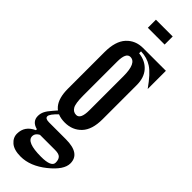

<svg xmlns="http://www.w3.org/2000/svg" viewBox="-321 -810 953 953"><g transform="rotate(45 156.0 -333.0)"><path d="M138.9 -591.1Q108.9 -591.1 108.9 -527.8V-288.9Q108.9 -234.4 120 -215.6Q131.1 -196.7 152.2 -196.7Q182.2 -196.7 182.2 -260V-498.9Q182.2 -591.1 138.9 -591.1ZM260 -514.4V-274.4Q260 -201.1 226.1 -165.6Q192.2 -130 138.9 -130Q31.1 -130 31.1 -260V-516.7Q31.1 -593.3 65 -630Q98.9 -666.7 152.2 -666.7H312.2V-538.9Q266.7 -603.3 233.3 -625Q200 -646.7 156.7 -647.8V-634.4Q204.4 -628.9 232.2 -597.8Q260 -566.7 260 -514.4ZM74.4 -151.1 91.1 -140Q55.6 -106.7 55.6 -91.1Q55.6 -75.6 83.3 -75.6H201.1Q302.2 -75.6 302.2 -6.7Q302.2 38.9 236.1 91.7Q170 144.4 103.3 144.4Q56.7 144.4 33.3 124.4Q10 104.4 10 76.7Q10 22.2 64.4 -2.2L102.2 -3.3Q72.2 8.9 72.2 32.2Q72.2 73.3 175.6 73.3Q247.8 73.3 247.8 42.2Q247.8 21.1 237.8 10.6Q227.8 0 201.1 0H95.6L64.4 -2.2V-8.9Q21.1 -20 21.1 -58.9Q21.1 -76.7 28.9 -92.2Q36.7 -107.8 54.4 -127.8Q72.2 -147.8 74.4 -151.1ZM97.8 -811.1V-754.4H215.6V-811.1Z"/></g></svg>

Font: Le Murmure
Style: Regular
Weight: 600
Width: 2
Designer: Jeremy Landes, Alexander Slobzheninov (Cyrillic)
Foundry: Velvetyne Type Foundry
Version: Version 1.0